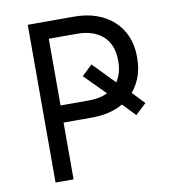

<svg xmlns="http://www.w3.org/2000/svg" viewBox="-79 -769 751 839"><g transform="rotate(-10 296.0 -350.0)"><path d="M100 0H180V-252H308Q362 -252 406 -267.5Q450 -283 481 -312.5Q512 -342 529 -383Q546 -424 546 -475V-480Q546 -531 528.5 -571.5Q511 -612 479.5 -640.5Q448 -669 404 -684.5Q360 -700 306 -700H100ZM180 -328V-624H306Q343 -624 372 -614Q401 -604 421 -585.5Q441 -567 451.5 -540Q462 -513 462 -479V-474Q462 -440 451.5 -412.5Q441 -385 421 -366.5Q401 -348 372 -338Q343 -328 306 -328ZM298 -437 410 -324 411 -320 499 -229 547 -274 449 -377V-373L344 -481Z"/></g></svg>

Font: Fixel Variable
Style: Regular
Weight: 100
Width: 3
Designer: AlfaBravo + MacPaw
Foundry: Kyrylo Tkachov, Marchela Mozhyna, Serhii Makarenko, Maria Weinstein, Zakhar Kryvoshyya
Version: Version 1.211